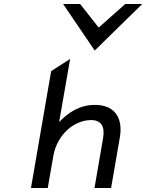

<svg xmlns="http://www.w3.org/2000/svg" viewBox="-20 -941 732 961"><path d="M454 -688 692 -921H607L474 -803L381 -921H296ZM580 -254C596 -349 556 -416 455 -416C378 -416 321 -377 276 -330L331 -646L236 -585L135 0H219L247 -161C257 -216 284 -260 316 -290C345 -317 388 -340 436 -340C490 -340 505 -304 496 -250L453 0H536Z"/></svg>

Font: Charger Monospace
Style: Regular
Weight: 400
Designer: Jasper
Foundry: Cannot Into Space Fonts
Version: Version 0.980